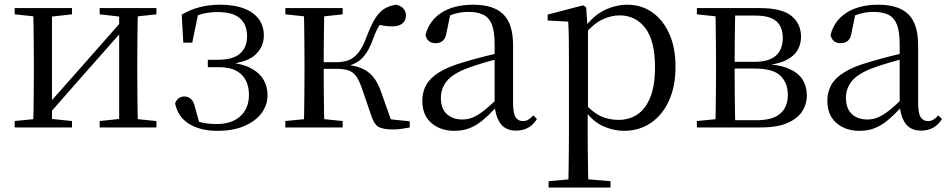

<svg xmlns="http://www.w3.org/2000/svg" viewBox="-20 -551 4102 830"><path d="M43.5 0V-27.8L151.7 -38.6H186.3L291.3 -27.8V0ZM410.9 0V-27.8L513.6 -38.6H548L656.2 -27.8V0ZM123.1 0Q124.3 -24.4 124.8 -65.3Q125.3 -106.3 125.8 -150.3Q126.3 -194.3 126.3 -228.5V-288.3Q126.3 -321.7 125.8 -365.7Q125.3 -409.7 124.8 -450.7Q124.3 -491.8 123.1 -516H204.7V0ZM182.1 -46.9 146.9 -65.8H158.3L335.2 -265.6L516 -470.9L549.7 -451H538.4L360.1 -249.4ZM495.1 0V-516H576.4Q575.4 -491.8 574.9 -450.7Q574.4 -409.7 573.9 -365.7Q573.4 -321.7 573.4 -288.3V-228.5Q573.4 -194.3 573.9 -150.3Q574.4 -106.3 574.9 -65.3Q575.4 -24.4 576.4 0ZM43.5 -489.1V-516H291.3V-489.1L187.1 -477.4H152.7ZM410.9 -489.1V-516H656.2V-489.1L548.8 -477.4H514.4Z M918.6 14.6Q847.2 14.6 798.3 -14.9Q749.4 -44.5 736.9 -103.6Q742.2 -119.3 753.2 -126.7Q764.2 -134 776.8 -134Q793.1 -134 805.1 -123.5Q817.1 -112.9 822.6 -88.9L845.1 -7.5L796.8 -42.1Q826.9 -26.9 854.6 -20.9Q882.3 -14.8 917.3 -14.8Q981.6 -14.8 1018.9 -48.7Q1056.2 -82.5 1056.2 -141.5Q1056.2 -176.1 1042.8 -203.1Q1029.4 -230.1 1000.9 -245.3Q972.3 -260.6 925 -260.6H878.4V-292.6H922.6Q987.2 -292.6 1017.7 -319.4Q1048.3 -346.3 1048.1 -396.1Q1047.1 -446.9 1016 -472.9Q984.9 -498.8 921.8 -498.8Q887.2 -498.8 857.4 -491.7Q827.6 -484.6 798 -466.1L838 -497.1L811.1 -366.5H772.3L765.6 -487.8Q803.3 -510 844.2 -520.3Q885.1 -530.6 930 -530.6Q1021.5 -530.6 1071 -495.4Q1120.4 -460.1 1120.6 -397.7Q1120.9 -349.6 1084.4 -314.9Q1047.9 -280.3 961.8 -273.2L963.6 -282Q1024 -276.8 1062.1 -257.4Q1100.2 -238.1 1118.4 -207.8Q1136.6 -177.5 1136.6 -138.7Q1136.6 -98 1111.4 -63.1Q1086.1 -28.2 1037.5 -6.8Q989 14.6 918.6 14.6Z M1213.5 0V-27.8L1322.7 -38.6H1354.7L1461.3 -27.8V0ZM1213.5 -489.1V-516H1461.3V-489.1L1354.7 -477.4H1322.7ZM1293.1 0Q1294.3 -24.4 1294.8 -65.3Q1295.3 -106.3 1295.8 -150.3Q1296.3 -194.3 1296.3 -228.5V-288.3Q1296.3 -321.7 1295.8 -365.7Q1295.3 -409.7 1294.8 -450.7Q1294.3 -491.8 1293.1 -516H1382.3Q1381.3 -491.8 1380.8 -450.2Q1380.3 -408.7 1379.8 -362.6Q1379.3 -316.5 1379.3 -277.8V-258.4Q1379.3 -209.4 1379.8 -158.9Q1380.3 -108.5 1380.8 -66.4Q1381.3 -24.4 1382.3 0ZM1586.5 -46.9 1543.3 -172.6Q1531.4 -206.4 1518.1 -223.7Q1504.8 -241 1484.7 -247.2Q1464.6 -253.4 1432.7 -253.4H1337V-282H1432.1Q1462.3 -282 1485.6 -290.3Q1508.9 -298.6 1528.9 -322.8Q1548.8 -347.1 1565.6 -394.1Q1591.8 -464.8 1619.4 -494.7Q1647.1 -524.6 1693.6 -530.6Q1734.8 -519.7 1734.8 -483.8Q1734.8 -461.7 1719.2 -449.3Q1703.7 -436.9 1675.8 -436.9Q1653.2 -436.9 1637.1 -440.1Q1620.9 -443.3 1604.5 -448.4L1651.1 -479.2Q1631.5 -458.7 1618.8 -439.2Q1606.1 -419.6 1592.8 -382.7Q1578 -341.5 1560.1 -316.7Q1542.1 -291.9 1519.2 -279.7Q1496.3 -267.4 1467.1 -261.6L1467.7 -272.4Q1513.3 -268.2 1543.1 -255.8Q1572.9 -243.4 1593.3 -218.6Q1613.6 -193.9 1628.2 -151.8L1677.1 -13.4L1620 -40.3L1751.4 -26.6V0Q1734.6 3.4 1715.2 6Q1695.8 8.6 1679.7 8.6Q1633.9 8.6 1615.3 -3.2Q1596.7 -14.9 1586.5 -46.9Z M1943.7 14.6Q1884.5 14.6 1845.1 -19.1Q1805.6 -52.8 1805.6 -115.1Q1805.6 -153.9 1822.8 -184.3Q1839.9 -214.6 1879.4 -239Q1918.9 -263.5 1984.9 -282.3Q2026.8 -294.9 2072.8 -306.7Q2118.8 -318.5 2158.8 -327.7V-303.3Q2118.8 -293.3 2077.7 -281.5Q2036.6 -269.7 2002.6 -257Q1939.3 -233.6 1912.6 -201.7Q1885.9 -169.7 1885.9 -128.2Q1885.9 -81.6 1911.5 -58Q1937.2 -34.4 1979.1 -34.4Q2001.6 -34.4 2023.6 -43.3Q2045.6 -52.2 2073.7 -74.2Q2101.7 -96.3 2139.8 -134.4L2148.5 -87.1H2124.9Q2093.7 -53.7 2066.5 -31.1Q2039.2 -8.4 2010.1 3.1Q1981 14.6 1943.7 14.6ZM2210.8 13.6Q2166.1 13.6 2143.8 -16.6Q2121.5 -46.7 2118.2 -99.7V-103.3V-359Q2118.2 -415 2106.1 -445.3Q2093.9 -475.6 2068.7 -487.6Q2043.6 -499.6 2004 -499.6Q1975.3 -499.6 1946.1 -491.4Q1916.9 -483.2 1883.7 -464.7L1927.2 -491.9L1910.8 -412.7Q1907.2 -386 1894.7 -375.2Q1882.1 -364.3 1863.4 -364.3Q1827.2 -364.3 1819.5 -399.7Q1834.4 -461 1888.1 -495.8Q1941.8 -530.6 2026.2 -530.6Q2113.5 -530.6 2155.8 -489.2Q2198 -447.8 2198 -354.6V-107.7Q2198 -60.8 2209.1 -44.2Q2220.1 -27.5 2240.4 -27.5Q2253 -27.5 2263 -33.2Q2273 -38.8 2285.4 -52.1L2301.1 -36.7Q2285.2 -10.7 2262.6 1.4Q2240 13.6 2210.8 13.6Z M2351.5 259.8V232.4L2462.7 222.2H2500.5L2619.2 232.4V259.8ZM2436.5 259.8Q2437.5 225.6 2438 185.1Q2438.5 144.5 2439 103.1Q2439.5 61.7 2439.5 26.7V-286.8Q2439.5 -338.2 2439 -379.5Q2438.5 -420.7 2436.5 -457.5L2347.5 -462.4V-487.9L2500.9 -528L2513.9 -519.6L2519.9 -435.3L2521.7 -430.1V-78.7L2520.5 -68.7V26.5Q2520.5 60.7 2521 102.2Q2521.5 143.7 2522 184.7Q2522.5 225.6 2523.5 259.8ZM2677.6 14.6Q2633.1 14.6 2588.2 -5.1Q2543.3 -24.9 2505.2 -77.1H2492.4L2506.3 -105.1Q2543.5 -63.7 2578.4 -48.2Q2613.2 -32.7 2654.5 -32.7Q2698.2 -32.7 2733.6 -55.1Q2769.1 -77.6 2790.3 -128.1Q2811.5 -178.6 2811.5 -260.8Q2811.5 -374.9 2769.5 -429.7Q2727.4 -484.5 2658.9 -484.5Q2621.4 -484.5 2584 -466.8Q2546.5 -449.1 2502.2 -398.2L2491.6 -425H2502.5Q2541.9 -481.5 2591.2 -506.1Q2640.6 -530.6 2691.3 -530.6Q2752.5 -530.6 2799.2 -498Q2846 -465.4 2873.1 -405.4Q2900.2 -345.3 2900.2 -262.6Q2900.2 -177.1 2871.5 -114.8Q2842.7 -52.4 2792.4 -18.9Q2742.2 14.6 2677.6 14.6Z M2992.5 0V-27.8L3101.7 -38.6L3115.2 -31.3H3249.6Q3319.8 -31.3 3352.7 -59.7Q3385.7 -88.1 3385.7 -140.4Q3385.7 -192.3 3353.8 -223.4Q3322 -254.6 3243.6 -254.6H3115.2V-283.7H3241Q3363.9 -283.7 3363.9 -387.5Q3363.9 -434.3 3336.2 -459Q3308.4 -483.7 3244 -483.7H3115.2L3101.7 -477.4L2992.5 -489.1V-516H3266.6Q3359.5 -516 3401.2 -482.3Q3442.8 -448.6 3442.8 -391.7Q3442.8 -362.3 3428.7 -335.8Q3414.5 -309.3 3379.1 -291.2Q3343.7 -273.1 3279.5 -267.5L3282.1 -274.5Q3349.6 -271.7 3390.4 -254Q3431.1 -236.3 3449.6 -206.6Q3468 -177 3468 -136.9Q3468 -101.9 3448.6 -70.8Q3429.2 -39.6 3385.2 -19.8Q3341.2 0 3266.6 0ZM3072.1 0Q3073.3 -24.4 3073.8 -65.3Q3074.3 -106.3 3074.8 -150.3Q3075.3 -194.3 3075.3 -228.5V-288.3Q3075.3 -321.7 3074.8 -365.7Q3074.3 -409.7 3073.8 -450.7Q3073.3 -491.8 3072.1 -516H3158.8Q3157.8 -491.8 3157.3 -450.2Q3156.8 -408.7 3156.3 -361.2Q3155.8 -313.7 3155.8 -272V-228.5Q3155.8 -194.3 3156.3 -150.3Q3156.8 -106.3 3157.3 -65.3Q3157.8 -24.4 3158.8 0Z M3694.7 14.6Q3635.5 14.6 3596.1 -19.1Q3556.6 -52.8 3556.6 -115.1Q3556.6 -153.9 3573.8 -184.3Q3590.9 -214.6 3630.4 -239Q3669.9 -263.5 3735.9 -282.3Q3777.8 -294.9 3823.8 -306.7Q3869.8 -318.5 3909.8 -327.7V-303.3Q3869.8 -293.3 3828.7 -281.5Q3787.6 -269.7 3753.6 -257Q3690.3 -233.6 3663.6 -201.7Q3636.9 -169.7 3636.9 -128.2Q3636.9 -81.6 3662.5 -58Q3688.2 -34.4 3730.1 -34.4Q3752.6 -34.4 3774.6 -43.3Q3796.6 -52.2 3824.7 -74.2Q3852.7 -96.3 3890.8 -134.4L3899.5 -87.1H3875.9Q3844.7 -53.7 3817.5 -31.1Q3790.2 -8.4 3761.1 3.1Q3732 14.6 3694.7 14.6ZM3961.8 13.6Q3917.1 13.6 3894.8 -16.6Q3872.5 -46.7 3869.2 -99.7V-103.3V-359Q3869.2 -415 3857.1 -445.3Q3844.9 -475.6 3819.7 -487.6Q3794.6 -499.6 3755 -499.6Q3726.3 -499.6 3697.1 -491.4Q3667.9 -483.2 3634.7 -464.7L3678.2 -491.9L3661.8 -412.7Q3658.2 -386 3645.7 -375.2Q3633.1 -364.3 3614.4 -364.3Q3578.2 -364.3 3570.5 -399.7Q3585.4 -461 3639.1 -495.8Q3692.8 -530.6 3777.2 -530.6Q3864.5 -530.6 3906.8 -489.2Q3949 -447.8 3949 -354.6V-107.7Q3949 -60.8 3960.1 -44.2Q3971.1 -27.5 3991.4 -27.5Q4004 -27.5 4014 -33.2Q4024 -38.8 4036.4 -52.1L4052.1 -36.7Q4036.2 -10.7 4013.6 1.4Q3991 13.6 3961.8 13.6Z"/></svg>

Font: Noto Serif KR
Style: Regular
Weight: 200
Designer: Ryoko NISHIZUKA 西塚涼子 (kana & ideographs); Frank Grießhammer (Latin, Greek & Cyrillic); Wenlong ZHANG 张文龙 (bopomofo); San
Foundry: Adobe
Version: Version 2.001;hotconv 1.1.0;makeotfexe 2.6.0